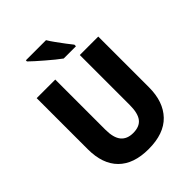

<svg xmlns="http://www.w3.org/2000/svg" viewBox="-260 -1063 1206 1206"><g transform="rotate(-45 343.0 -460.0)"><path d="M617 -263Q617 -135 547.5 -62.5Q478 10 341 10Q209 10 139.5 -59.5Q70 -129 70 -260V-714H235V-269Q235 -197 262.5 -163.5Q290 -130 344 -130Q401 -130 427 -163.5Q453 -197 453 -270V-714H617ZM369 -930Q382 -908 402 -880.5Q422 -853 441.5 -827Q461 -801 475 -784V-770H366Q349 -782 324.5 -802Q300 -822 274.5 -844Q249 -866 226.5 -886Q204 -906 190 -920V-930Z"/></g></svg>

Font: Noto Sans Lao UI SemCond ExtBd
Style: Regular
Weight: 800
Width: 4
Designer: Monotype Design Team
Foundry: Monotype Imaging Inc.
Version: Version 2.000; ttfautohint (v1.8.4.7-5d5b)